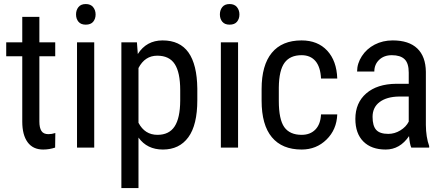

<svg xmlns="http://www.w3.org/2000/svg" viewBox="-20 -741 2228 964"><path d="M177.7 -656.2V-528.3H257.3V-458.5H177.7V-130.9Q177.7 -99.6 188 -83.5Q198.2 -67.4 223.1 -67.4Q240.2 -67.4 257.8 -73.2L256.8 0Q227.5 9.8 196.8 9.8Q145.5 9.8 118.7 -26.9Q91.8 -63.5 91.8 -130.4V-458.5H11.2V-528.3H91.8V-656.2Z M453.1 0H366.7V-528.3H453.1ZM460 -668.5Q460 -646.5 447.8 -631.8Q435.5 -617.2 410.6 -617.2Q386.2 -617.2 374 -631.8Q361.8 -646.5 361.8 -668.5Q361.8 -690.4 374 -705.6Q386.2 -720.7 410.6 -720.7Q435.1 -720.7 447.5 -705.3Q460 -689.9 460 -668.5Z M970.7 -238.8Q970.7 -113.3 925.5 -51.8Q880.4 9.8 797.9 9.8Q718.3 9.8 675.3 -50.3V203.1H589.4V-528.3H667.5L671.9 -469.7Q715.3 -538.1 796.4 -538.1Q883.3 -538.1 926.3 -477.5Q969.2 -417 970.7 -296.4ZM884.8 -288.1Q884.8 -377 857.4 -419.2Q830.1 -461.4 769.5 -461.4Q707.5 -461.4 675.3 -399.4V-124.5Q707 -64 770.5 -64Q829.1 -64 856.7 -106.2Q884.3 -148.4 884.8 -235.4Z M1175.3 0H1088.9V-528.3H1175.3ZM1182.1 -668.5Q1182.1 -646.5 1169.9 -631.8Q1157.7 -617.2 1132.8 -617.2Q1108.4 -617.2 1096.2 -631.8Q1084 -646.5 1084 -668.5Q1084 -690.4 1096.2 -705.6Q1108.4 -720.7 1132.8 -720.7Q1157.2 -720.7 1169.7 -705.3Q1182.1 -689.9 1182.1 -668.5Z M1494.6 -64Q1537.6 -64 1563.5 -90.6Q1589.4 -117.2 1591.8 -166.5H1673.3Q1670.4 -90.3 1619.4 -40.3Q1568.4 9.8 1494.6 9.8Q1396.5 9.8 1345 -52Q1293.5 -113.8 1293.5 -235.8V-293.9Q1293.5 -413.6 1344.7 -475.8Q1396 -538.1 1494.1 -538.1Q1575.2 -538.1 1622.8 -486.8Q1670.4 -435.5 1673.3 -346.7H1591.8Q1588.9 -405.3 1563.7 -434.6Q1538.6 -463.9 1494.1 -463.9Q1436.5 -463.9 1408.7 -426Q1380.9 -388.2 1379.9 -301.8V-234.4Q1379.9 -141.1 1407.5 -102.5Q1435.1 -64 1494.6 -64Z M2044.9 0Q2037.1 -17.1 2033.7 -57.6Q1987.8 9.8 1916.5 9.8Q1844.7 9.8 1804.4 -30.5Q1764.2 -70.8 1764.2 -144Q1764.2 -224.6 1818.8 -272Q1873.5 -319.3 1968.8 -320.3H2032.2V-376.5Q2032.2 -423.8 2011.2 -443.8Q1990.2 -463.9 1947.3 -463.9Q1908.2 -463.9 1883.8 -440.7Q1859.4 -417.5 1859.4 -381.8H1772.9Q1772.9 -422.4 1796.9 -459.2Q1820.8 -496.1 1861.3 -517.1Q1901.9 -538.1 1951.7 -538.1Q2032.7 -538.1 2075 -497.8Q2117.2 -457.5 2118.2 -380.4V-113.8Q2118.7 -52.7 2134.8 -7.8V0ZM1929.7 -68.8Q1961.4 -68.8 1990.2 -86.4Q2019 -104 2032.2 -130.4V-256.3H1983.4Q1921.9 -255.4 1886.2 -228.8Q1850.6 -202.1 1850.6 -154.3Q1850.6 -109.4 1868.7 -89.1Q1886.7 -68.8 1929.7 -68.8Z"/></svg>

Font: Roboto Condensed
Style: Regular
Weight: 400
Designer: Google
Version: Version 2.001047; 2015